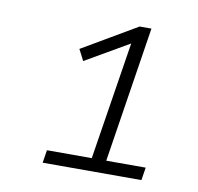

<svg xmlns="http://www.w3.org/2000/svg" viewBox="-58 -765 579 561"><g transform="rotate(10 231.5 -484.5)"><path d="M103 -264 109 -302H242L300 -669L325 -668L168 -577L151 -610L313 -705H348L285 -302H402L396 -264Z"/></g></svg>

Font: Nunito Sans 10pt SemiExpanded ExtraLight
Style: Italic
Weight: 250
Width: 6
Italic angle: -9°
Designer: Vernon Adams
Foundry: Vernon Adams
Version: Version 3.101;gftools[0.9.27]